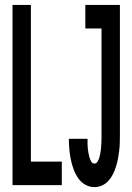

<svg xmlns="http://www.w3.org/2000/svg" viewBox="-20 -755 540 783"><path d="M31 0V-735H106V-96H232V0ZM365 8Q345 8 327.5 -2Q310 -12 298.5 -29Q287 -46 280 -65Q273 -84 269 -103.5Q265 -123 263 -143Q261 -163 261 -183V-189H337V-186Q337 -177 337 -168Q337 -159 338 -150Q339 -141 340.5 -132Q342 -123 344.5 -114.5Q347 -106 351.5 -97Q356 -88 365 -88Q373 -88 377.5 -95.5Q382 -103 384.5 -110.5Q387 -118 388.5 -126Q390 -134 391 -142Q392 -150 392.5 -157.5Q393 -165 393.5 -173Q394 -181 394 -189Q394 -197 394 -205V-639H328V-735H469V-205Q469 -189 468.5 -172.5Q468 -156 466 -139.5Q464 -123 461 -107Q458 -91 453 -75.5Q448 -60 441 -45.5Q434 -31 423 -18.5Q412 -6 397 1Q382 8 365 8Z"/></svg>

Font: Iosevka Term Curly
Style: Bold
Weight: 700
Designer: Belleve Invis
Foundry: Belleve Invis
Version: Version 32.3.0